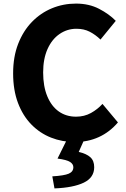

<svg xmlns="http://www.w3.org/2000/svg" viewBox="-20 -776 702 1068"><path d="M397 14Q326 14 264 -10.5Q202 -35 154.5 -83.5Q107 -132 80 -203.5Q53 -275 53 -368Q53 -460 81 -532Q109 -604 157.5 -654Q206 -704 269 -730Q332 -756 403 -756Q475 -756 531 -727Q587 -698 624 -660L539 -556Q511 -583 479 -599.5Q447 -616 405 -616Q354 -616 311.5 -587Q269 -558 244.5 -503.5Q220 -449 220 -373Q220 -296 243 -240.5Q266 -185 307 -156Q348 -127 403 -127Q449 -127 486 -147.5Q523 -168 550 -198L636 -95Q590 -41 529.5 -13.5Q469 14 397 14ZM283 272 271 205Q337 201 362.5 190Q388 179 388 154Q388 137 370 125Q352 113 300 106L355 -5H451L418 69Q461 79 482.5 98.5Q504 118 504 154Q504 212 446 240Q388 268 283 272Z"/></svg>

Font: Noto Sans KR Thin ExtraBold
Style: Regular
Weight: 800
Version: Version 2.004-H2;hotconv 1.0.118;makeotfexe 2.5.65603